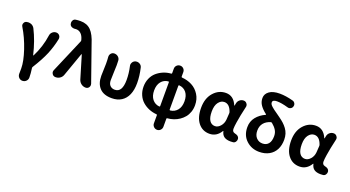

<svg xmlns="http://www.w3.org/2000/svg" viewBox="-62 -1585 4676 2562"><g transform="rotate(20 2276.0 -304.5)"><path d="M363.3 129.9Q363.3 159.2 342.8 180.7Q320.3 203.1 289.1 203.1Q258.8 203.1 238.3 180.7Q218.8 159.2 218.8 129.9Q218.8 128.9 218.8 127Q219.7 101.6 219.7 52.7Q219.7 -46.9 168.9 -198.7Q118.2 -350.6 43 -474.6Q34.2 -488.3 34.2 -502.9Q34.2 -512.7 39.1 -523.4Q48.8 -548.8 75.2 -554.7Q87.9 -557.6 99.6 -557.6Q121.1 -557.6 141.6 -549.8Q172.9 -536.1 188.5 -505.9Q263.7 -357.4 308.6 -168Q308.6 -165 311.5 -165Q314.5 -165 315.4 -167Q393.6 -321.3 416 -485.4Q419.9 -516.6 442.9 -537.1Q465.8 -557.6 496.1 -557.6Q524.4 -557.6 543 -536.1Q556.6 -519.5 556.6 -499Q556.6 -493.2 555.7 -486.3Q531.2 -367.2 487.3 -262.2Q443.4 -157.2 356.4 -18.6Q350.6 -9.8 352.5 0Q363.3 75.2 363.3 129.9Z M789.1 -62.5Q777.3 -29.3 748 -10.7Q722.7 5.9 692.4 5.9Q688.5 5.9 683.6 5.9Q654.3 3.9 639.6 -21.5Q630.9 -35.2 630.9 -49.8Q630.9 -61.5 635.7 -73.2L841.8 -555.7Q845.7 -565.4 843.8 -574.2L841.8 -582Q828.1 -633.8 799.3 -661.6Q770.5 -689.5 731.4 -689.5Q721.7 -689.5 712.9 -688.5Q707 -687.5 702.1 -687.5Q682.6 -687.5 665 -696.3Q643.6 -707 637.7 -729.5Q634.8 -739.3 634.8 -749Q634.8 -764.6 642.6 -779.3Q654.3 -802.7 679.7 -806.6Q709 -811.5 749 -811.5Q840.8 -811.5 896.5 -755.4Q952.1 -699.2 990.2 -575.2L1166 -74.2Q1168.9 -64.5 1168.9 -54.7Q1168.9 -38.1 1159.2 -23.4Q1142.6 0 1113.3 0Q1078.1 0 1050.3 -21Q1022.5 -42 1011.7 -75.2L915 -398.4Q914.1 -401.4 911.6 -401.4Q909.2 -401.4 908.2 -398.4Z M1488.3 13.7Q1373 13.7 1314.9 -48.3Q1256.8 -110.4 1256.8 -220.7Q1256.8 -249 1259.3 -306.6Q1261.7 -364.3 1261.7 -392.6Q1261.7 -448.2 1257.8 -489.3Q1257.8 -492.2 1257.8 -495.1Q1257.8 -519.5 1274.4 -539.1Q1293 -559.6 1320.3 -559.6Q1351.6 -559.6 1375 -539.6Q1398.4 -519.5 1400.4 -489.3Q1402.3 -461.9 1402.3 -422.9Q1402.3 -400.4 1398.9 -324.2Q1395.5 -248 1395.5 -209Q1395.5 -158.2 1421.4 -132.3Q1447.3 -106.4 1488.3 -106.4Q1593.8 -106.4 1593.8 -283.2Q1593.8 -376 1572.3 -470.7Q1569.3 -479.5 1569.3 -488.3Q1569.3 -507.8 1580.1 -525.4Q1595.7 -550.8 1624 -557.6Q1633.8 -559.6 1642.6 -559.6Q1662.1 -559.6 1680.7 -548.8Q1707 -533.2 1713.9 -503.9Q1740.2 -392.6 1740.2 -290Q1740.2 -194.3 1710.9 -126.5Q1681.6 -58.6 1625 -22.5Q1568.4 13.7 1488.3 13.7Z M2278.3 -456.1Q2274.4 -457 2271.5 -454.1Q2268.6 -451.2 2268.6 -447.3V-108.4Q2268.6 -104.5 2271.5 -102.1Q2274.4 -99.6 2278.3 -99.6Q2340.8 -106.4 2378.9 -153.3Q2417 -200.2 2417 -278.3Q2417 -357.4 2379.9 -403.8Q2342.8 -450.2 2278.3 -456.1ZM2124 -99.6Q2127.9 -99.6 2130.9 -102.1Q2133.8 -104.5 2133.8 -108.4V-447.3Q2133.8 -451.2 2130.9 -454.1Q2127.9 -457 2124 -456.1Q2061.5 -450.2 2023.9 -403.3Q1986.3 -356.4 1986.3 -278.3Q1986.3 -200.2 2023.9 -153.3Q2061.5 -106.4 2124 -99.6ZM2268.6 -640.6V-577.1Q2268.6 -567.4 2278.3 -566.4Q2356.4 -560.5 2420.9 -526.9Q2485.4 -493.2 2526.4 -428.2Q2567.4 -363.3 2567.4 -278.3Q2567.4 -226.6 2551.8 -181.6Q2536.1 -136.7 2508.8 -103.5Q2481.4 -70.3 2444.8 -45.4Q2408.2 -20.5 2366.2 -6.3Q2324.2 7.8 2278.3 11.7Q2268.6 11.7 2268.6 21.5V135.7Q2268.6 163.1 2249 183.1Q2229.5 203.1 2201.7 203.1Q2173.8 203.1 2153.8 183.1Q2133.8 163.1 2133.8 135.7V20.5Q2133.8 10.7 2124 10.7Q2066.4 5.9 2015.1 -15.1Q1963.9 -36.1 1923.3 -71.8Q1882.8 -107.4 1859.4 -160.6Q1835.9 -213.9 1835.9 -277.8Q1835.9 -341.8 1859.4 -395.5Q1882.8 -449.2 1923.3 -484.4Q1963.9 -519.5 2015.1 -541Q2066.4 -562.5 2124 -566.4Q2133.8 -567.4 2133.8 -577.1V-640.6Q2133.8 -668.9 2153.8 -688.5Q2173.8 -708 2201.7 -708Q2229.5 -708 2249 -688.5Q2268.6 -668.9 2268.6 -640.6Z M2876 13.7Q2775.4 13.7 2714.8 -63Q2654.3 -139.6 2654.3 -275.4Q2654.3 -411.1 2726.6 -492.7Q2798.8 -574.2 2901.4 -574.2Q3009.8 -574.2 3059.6 -455.1Q3060.5 -453.1 3062.5 -453.1Q3064.5 -453.1 3064.5 -455.1L3071.3 -489.3Q3077.1 -519.5 3101.1 -539.6Q3125 -559.6 3156.2 -559.6Q3184.6 -559.6 3201.2 -538.1Q3214.8 -522.5 3214.8 -502.9Q3214.8 -497.1 3212.9 -489.3Q3194.3 -407.2 3185.1 -361.8Q3175.8 -316.4 3166 -254.4Q3156.2 -192.4 3156.2 -158.2Q3156.2 -116.2 3194.3 -107.4Q3251 -95.7 3257.8 -58.6Q3258.8 -51.8 3258.8 -45.9Q3258.8 -28.3 3249 -12.7Q3237.3 7.8 3213.9 11.7Q3195.3 13.7 3175.8 13.7Q3118.2 13.7 3085 -9.3Q3051.8 -32.2 3041 -83Q3040 -85 3038.1 -85Q3036.1 -85 3035.2 -83Q2976.6 13.7 2876 13.7ZM2910.2 -107.4Q2952.1 -107.4 2986.8 -147Q3021.5 -186.5 3026.4 -242.2L3032.2 -331.1Q3033.2 -341.8 3030.3 -350.6Q2996.1 -453.1 2921.9 -453.1Q2874 -453.1 2839.4 -407.7Q2804.7 -362.3 2804.7 -277.3Q2804.7 -192.4 2832.5 -149.9Q2860.4 -107.4 2910.2 -107.4Z M3585 -106.4Q3639.6 -106.4 3669.9 -143.1Q3700.2 -179.7 3700.2 -252Q3700.2 -299.8 3677.2 -336.9Q3654.3 -374 3611.3 -409.2Q3603.5 -415 3593.8 -412.1Q3532.2 -394.5 3497.6 -352.1Q3462.9 -309.6 3462.9 -245.1Q3462.9 -180.7 3498 -143.6Q3533.2 -106.4 3585 -106.4ZM3768.6 -783.2Q3791 -777.3 3802.7 -755.9Q3809.6 -743.2 3809.6 -729.5Q3809.6 -720.7 3806.6 -711.9Q3799.8 -689.5 3779.3 -678.7Q3766.6 -671.9 3752.9 -671.9Q3744.1 -671.9 3736.3 -674.8Q3642.6 -702.1 3577.1 -702.1Q3515.6 -702.1 3515.6 -665Q3515.6 -651.4 3522.9 -638.7Q3530.3 -626 3548.3 -609.9Q3566.4 -593.8 3581.1 -583Q3595.7 -572.3 3627.4 -550.3Q3659.2 -528.3 3675.8 -515.6Q3716.8 -486.3 3744.1 -461.4Q3771.5 -436.5 3795.4 -404.3Q3819.3 -372.1 3831.1 -334.5Q3842.8 -296.9 3842.8 -252Q3842.8 -172.9 3812 -112.8Q3781.2 -52.7 3721.7 -19.5Q3662.1 13.7 3581.1 13.7Q3473.6 13.7 3397.9 -56.2Q3322.3 -126 3322.3 -243.2Q3322.3 -326.2 3370.6 -386.2Q3418.9 -446.3 3496.1 -480.5Q3499 -481.4 3499.5 -484.9Q3500 -488.3 3497.1 -490.2Q3442.4 -531.2 3410.6 -576.2Q3378.9 -621.1 3378.9 -677.7Q3378.9 -735.4 3430.2 -773.4Q3481.4 -811.5 3578.1 -811.5Q3664.1 -811.5 3768.6 -783.2Z M4154.3 13.7Q4053.7 13.7 3993.2 -63Q3932.6 -139.6 3932.6 -275.4Q3932.6 -411.1 4004.9 -492.7Q4077.1 -574.2 4179.7 -574.2Q4288.1 -574.2 4337.9 -455.1Q4338.9 -453.1 4340.8 -453.1Q4342.8 -453.1 4342.8 -455.1L4349.6 -489.3Q4355.5 -519.5 4379.4 -539.6Q4403.3 -559.6 4434.6 -559.6Q4462.9 -559.6 4479.5 -538.1Q4493.2 -522.5 4493.2 -502.9Q4493.2 -497.1 4491.2 -489.3Q4472.7 -407.2 4463.4 -361.8Q4454.1 -316.4 4444.3 -254.4Q4434.6 -192.4 4434.6 -158.2Q4434.6 -116.2 4472.7 -107.4Q4529.3 -95.7 4536.1 -58.6Q4537.1 -51.8 4537.1 -45.9Q4537.1 -28.3 4527.3 -12.7Q4515.6 7.8 4492.2 11.7Q4473.6 13.7 4454.1 13.7Q4396.5 13.7 4363.3 -9.3Q4330.1 -32.2 4319.3 -83Q4318.4 -85 4316.4 -85Q4314.5 -85 4313.5 -83Q4254.9 13.7 4154.3 13.7ZM4188.5 -107.4Q4230.5 -107.4 4265.1 -147Q4299.8 -186.5 4304.7 -242.2L4310.5 -331.1Q4311.5 -341.8 4308.6 -350.6Q4274.4 -453.1 4200.2 -453.1Q4152.3 -453.1 4117.7 -407.7Q4083 -362.3 4083 -277.3Q4083 -192.4 4110.8 -149.9Q4138.7 -107.4 4188.5 -107.4Z"/></g></svg>

Font: Gen Jyuu GothicX Bold
Style: Bold
Weight: 700
Designer: Ryoko NISHIZUKA (kana &amp; ideographs); Paul D. Hunt (Latin, Greek &amp; Cyrillic); Wenlong ZHANG (bopomofo); Sandoll C
Version: Version 1.058.20140828